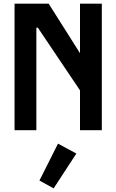

<svg xmlns="http://www.w3.org/2000/svg" viewBox="-20 -716 640 1056"><path d="M420 -696V-423.5L247.5 -696H60V0H180V-564H188L420 -219V0H540V-696ZM197 277 275 320 400 128.5 299 74Z"/></svg>

Font: Kode
Style: Regular
Weight: 400
Monospace: yes
Designer: Isa Ozler
Foundry: Kadena LLC
Version: Version 1.000;gftools[0.9.28]